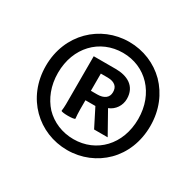

<svg xmlns="http://www.w3.org/2000/svg" viewBox="-106 -923 702 686"><g transform="rotate(30 245.0 -580.0)"><path d="M397 -741C358 -780 304 -803 245 -803C127 -803 29 -711 29 -580C29 -448 127 -357 245 -357C304 -357 358 -380 397 -419C436 -458 460 -514 460 -580C460 -646 436 -701 397 -741ZM126 -708C156 -740 198 -758 245 -758C339 -758 410 -685 410 -580C410 -474 339 -402 245 -402C198 -402 156 -420 126 -451C97 -483 79 -527 79 -580C79 -633 97 -677 126 -708ZM160 -525V-497C160 -487 159 -476 158 -469C160 -463 213 -463 215 -469C214 -478 213 -493 213 -506V-544H254L292 -469H348L297 -560C323 -570 339 -595 339 -622C339 -675 298 -695 251 -695H160V-582ZM274 -644C281 -638 284 -629 284 -618C284 -607 280 -598 272 -592C264 -586 253 -583 239 -583H213V-654H241C257 -654 267 -650 274 -644Z"/></g></svg>

Font: GenSekiGothic2 TW M
Style: Regular
Weight: 500
Version: Version 2.100;PS 2.1;hotconv 16.6.51;makeotf.lib2.5.65220 DE